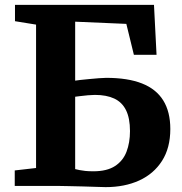

<svg xmlns="http://www.w3.org/2000/svg" viewBox="-20 -763 745 788"><path d="M413.5 5Q404.5 5 378.5 4Q352.5 3 320.2 2.2Q288 1.5 259 0.8Q230 0 214.5 0H40.5V-63.5L128 -73.5V-662L41.5 -676V-743H612L622.5 -538H529.5L498.5 -665L288.5 -674V-432Q293 -433 309 -434.8Q325 -436.5 345.8 -438.5Q366.5 -440.5 385.8 -442Q405 -443.5 416 -443.5Q504.5 -443.5 562.8 -420.5Q621 -397.5 650 -350.8Q679 -304 679 -233.5Q679 -156 645 -102.8Q611 -49.5 551.2 -22.2Q491.5 5 413.5 5ZM363 -60Q419 -60 452 -81.5Q485 -103 499.2 -140.2Q513.5 -177.5 513.5 -225Q513.5 -278 497.2 -310.8Q481 -343.5 449 -358.5Q417 -373.5 369.5 -373.5Q358 -373.5 340.8 -372Q323.5 -370.5 308.5 -368.5Q293.5 -366.5 288.5 -366V-69Q296.5 -67 306.2 -65Q316 -63 329.8 -61.5Q343.5 -60 363 -60Z"/></svg>

Font: Merriweather Light 18pt ExtraBold
Style: Regular
Weight: 800
Version: Version 2.100